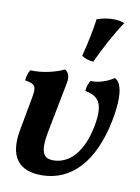

<svg xmlns="http://www.w3.org/2000/svg" viewBox="-83 -777 611 839"><g transform="rotate(10 222.5 -358.0)"><path d="M297 -523C327 -588 365 -659 401 -712C388 -718 371 -721 353 -721C330 -721 304 -717 279 -708C273 -661 262 -606 245 -540C259 -530 278 -524 297 -523ZM159 5C293 5 387 -97 424 -285C434 -336 440 -397 429 -432C423 -454 415 -462 402 -469C382 -454 337 -435 300 -438C291 -424 286 -408 285 -391C346 -380 370 -348 352 -250C329 -126 269 -68 199 -68C156 -68 138 -94 156 -187L200 -413C205 -439 198 -460 181 -468C152 -453 91 -435 32 -438C24 -423 19 -408 18 -391C70 -383 70 -368 60 -315L34 -174C11 -50 61 5 159 5Z"/></g></svg>

Font: Vollkorn Semibold
Style: Italic
Weight: 600
Italic angle: -11°
Designer: Friedrich Althausen
Foundry: Friedrich Althausen
Version: Version 4.015;PS 004.015;hotconv 1.0.88;makeotf.lib2.5.64775